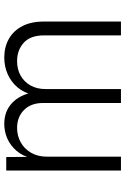

<svg xmlns="http://www.w3.org/2000/svg" viewBox="138 -730 592 908"><g transform="rotate(-90 434.0 -276.0)"><path d="M81.5 0V-542.5H145.5L146 -419.9H138.2Q149.9 -464.8 174.8 -493.9Q199.7 -522.9 232.9 -537.4Q266.1 -551.8 301.8 -551.8Q361.8 -551.8 400.9 -514.9Q439.9 -478 450.7 -416.5H439.5Q449.2 -458.5 474.6 -488.8Q500 -519 536.6 -535.4Q573.2 -551.8 616.2 -551.8Q665 -551.8 703.4 -530.5Q741.7 -509.3 763.9 -467.5Q786.1 -425.8 786.1 -364.3V0H720.7V-362.8Q720.7 -428.7 685.5 -460Q650.4 -491.2 599.1 -491.2Q560.1 -491.2 530.3 -474.4Q500.5 -457.5 483.6 -427.2Q466.8 -397 466.8 -356.4V0H400.9V-368.7Q400.9 -425.3 367.9 -458.3Q335 -491.2 282.7 -491.2Q246.1 -491.2 215.1 -474.1Q184.1 -457 165.5 -425Q147 -393.1 147 -348.1V0Z"/></g></svg>

Font: Inter 16pt Light
Style: Regular
Weight: 300
Version: Version 4.001;git-66647c0bb